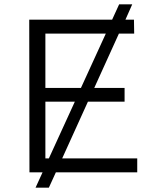

<svg xmlns="http://www.w3.org/2000/svg" viewBox="-20 -790 710 880"><path d="M143 70 175 0H115L114 -700H494L526 -770H586L555 -700H594L595 -636H525L412 -387H551V-324H383L265 -64H609V0H236L204 70ZM351 -387 465 -636H188V-387ZM204 -64 323 -324H188V-64Z"/></svg>

Font: Montserrat
Style: Regular
Weight: 400
Designer: Julieta Ulanovsky
Foundry: Julieta Ulanovsky
Version: Version 9.000; ttfautohint (v1.8.4.7-5d5b)